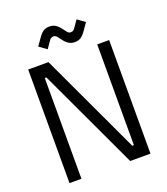

<svg xmlns="http://www.w3.org/2000/svg" viewBox="-159 -1002 968 1112"><g transform="rotate(-20 325.5 -446.0)"><path d="M201 -700 491.5 -79.2H501.5V-700H575V0H450L159.5 -620.8H149.5V0H76V-700ZM208.2 -850.5Q221.8 -870.5 237.2 -881.4Q252.8 -892.2 276 -892.2Q298 -892.2 314.4 -881.4Q330.8 -870.5 348 -846.8L349.8 -844.2Q360.8 -829 366.8 -823.6Q372.8 -818.2 382.2 -818.2Q392.2 -818.2 398.5 -823Q404.8 -827.8 412.2 -839.2L438.5 -877.2L484.8 -844L452.8 -798.2Q439.2 -778.2 423.9 -767.4Q408.5 -756.5 385 -756.5Q363 -756.5 346.6 -767.4Q330.2 -778.2 313 -802L311.2 -804.5Q300.2 -819.8 294.2 -825.1Q288.2 -830.5 278.8 -830.5Q268.8 -830.5 262.5 -825.8Q256.2 -821 248.8 -809.5L222.5 -771.5L176.2 -804.8Z"/></g></svg>

Font: Space Grotesk Variable
Style: Regular
Weight: 400
Designer: Florian Karsten (Space Grotesk), Colophon Foundry (Space Mono)
Foundry: Florian Karsten
Version: Version 1.106